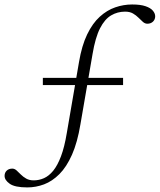

<svg xmlns="http://www.w3.org/2000/svg" viewBox="-74 -705 713 858"><path d="M117.5 -325V-357H476V-325ZM48 132.5Q-7.5 132.5 -30.5 116.2Q-53.5 100 -53.5 81Q-53.5 66.5 -44 57.5Q-34.5 48.5 -19 48.5Q-9 48.5 0 56.5Q9 64.5 19 74.8Q29 85 43 93Q57 101 76.5 101Q100.5 101 122.5 91.2Q144.5 81.5 163.8 58Q183 34.5 198.5 -6.5Q214 -47.5 224.5 -110.5L279 -427.5Q291.5 -501.5 315.5 -551.2Q339.5 -601 371.8 -630.2Q404 -659.5 441 -672.2Q478 -685 516.5 -685Q554 -685 576.5 -677.2Q599 -669.5 609.2 -657.2Q619.5 -645 619.5 -632Q619.5 -618 609.8 -608.5Q600 -599 584.5 -599Q574 -599 564.8 -607Q555.5 -615 545 -625.8Q534.5 -636.5 520.2 -644.8Q506 -653 485 -653Q451 -653 422.5 -636.2Q394 -619.5 373 -578.5Q352 -537.5 339.5 -463L285.5 -150Q272 -68.5 247.8 -13.8Q223.5 41 191.5 73Q159.5 105 123 118.8Q86.5 132.5 48 132.5Z"/></svg>

Font: Newsreader 16pt Light
Style: Regular
Weight: 300
Designer: Hugues Gentile
Foundry: Production Type
Version: Version 1.003